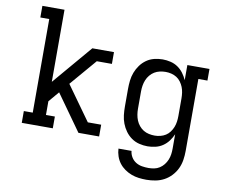

<svg xmlns="http://www.w3.org/2000/svg" viewBox="-96 -855 1393 1188"><g transform="rotate(10 600.0 -261.0)"><path d="M76 0V-74H132V-662H76V-735H215V-282L426 -530H562V-456H467L324 -289L478 -74H562V0H432L400 -45L271 -226L215 -160V-74H271V0Z M896 213Q872 213 848 210Q824 207 801.5 198.5Q779 190 759 176Q739 162 724.5 143Q710 124 702 100.5Q694 77 693 53H775Q777 74 788 92Q799 110 816.5 121Q834 132 855 135.5Q876 139 896 139Q914 139 932 135.5Q950 132 965.5 122Q981 112 992.5 97.5Q1004 83 1011 66Q1018 49 1020.5 31Q1023 13 1023 -5V-95Q1013 -72 998 -52Q983 -32 962.5 -18Q942 -4 917 2Q892 8 867 8Q841 8 814.5 1.5Q788 -5 766 -20.5Q744 -36 728 -58Q712 -80 702.5 -105Q693 -130 690 -156.5Q687 -183 687 -210V-320Q687 -347 690 -373.5Q693 -400 702.5 -425Q712 -450 728 -472Q744 -494 766 -509.5Q788 -525 814.5 -531.5Q841 -538 867 -538Q892 -538 917 -532Q942 -526 962.5 -512Q983 -498 998 -478Q1013 -458 1023 -435V-530H1162V-457H1105V-5Q1105 24 1100.5 52.5Q1096 81 1084 106.5Q1072 132 1052 153.5Q1032 175 1007 188.5Q982 202 953.5 207.5Q925 213 896 213ZM899 -65Q917 -65 935 -69.5Q953 -74 968 -83.5Q983 -93 994 -108Q1005 -123 1011.5 -139.5Q1018 -156 1020.5 -174Q1023 -192 1023 -210V-320Q1023 -338 1020.5 -356Q1018 -374 1011.5 -390.5Q1005 -407 994 -422Q983 -437 968 -446.5Q953 -456 935 -460.5Q917 -465 899 -465Q881 -465 862.5 -461Q844 -457 828.5 -447.5Q813 -438 801 -423.5Q789 -409 782 -392Q775 -375 772 -356.5Q769 -338 769 -320V-210Q769 -192 772 -173.5Q775 -155 782 -138Q789 -121 801 -106.5Q813 -92 828.5 -82.5Q844 -73 862.5 -69Q881 -65 899 -65Z"/></g></svg>

Font: Iosevka Slab Extended
Style: Regular
Weight: 400
Width: 7
Monospace: yes
Designer: Belleve Invis
Foundry: Belleve Invis
Version: Version 11.1.1; ttfautohint (v1.8.3)